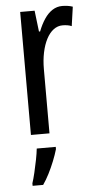

<svg xmlns="http://www.w3.org/2000/svg" viewBox="-55 -580 413 835"><g transform="rotate(-5 152.0 -163.0)"><path d="M249 -547Q260 -547 271.5 -545.5Q283 -544 295 -540L283 -456Q274 -460 264 -461.5Q254 -463 243 -463Q222 -463 204 -449.5Q186 -436 173 -411Q160 -386 153 -352.5Q146 -319 146 -280V0H65V-537H128L139 -445H144Q156 -476 171.5 -499Q187 -522 206.5 -534.5Q226 -547 249 -547ZM168 71Q161 95 150 122.5Q139 150 126 175.5Q113 201 99 221H53V210Q59 192 65.5 164.5Q72 137 77.5 109Q83 81 85 61H168Z"/></g></svg>

Font: Noto Sans Arabic ExtraCondensed
Style: Regular
Weight: 400
Width: 2
Designer: Monotype Design Team, Nadine Chahine, Nizar Qandah and Khaled Hosny
Foundry: Monotype Imaging Inc.
Version: Version 2.012